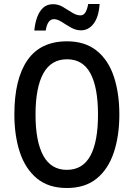

<svg xmlns="http://www.w3.org/2000/svg" viewBox="-20 -932 670 962"><path d="M578 -358Q578 -251 550 -167.5Q522 -84 464 -37Q406 10 315 10Q223 10 165 -38Q107 -86 79.5 -169Q52 -252 52 -359Q52 -536 117.5 -630.5Q183 -725 316 -725Q406 -725 464.5 -678Q523 -631 550.5 -548Q578 -465 578 -358ZM158 -358Q158 -223 197 -152Q236 -81 315 -81Q394 -81 432.5 -151Q471 -221 471 -358Q471 -494 433 -564.5Q395 -635 316 -635Q236 -635 197 -564Q158 -493 158 -358ZM152 -779Q155 -814 165.5 -844Q176 -874 195.5 -892.5Q215 -911 246 -911Q272 -911 295.5 -897Q319 -883 341 -869Q363 -855 383 -855Q399 -855 408 -870Q417 -885 422 -912H479Q475 -848 449.5 -814Q424 -780 386 -780Q360 -780 335.5 -794Q311 -808 289.5 -822Q268 -836 250 -836Q218 -836 209 -779Z"/></svg>

Font: Noto Sans Condensed Medium
Style: Regular
Weight: 500
Width: 3
Designer: Monotype Design Team
Foundry: Monotype Imaging Inc.
Version: Version 2.013; ttfautohint (v1.8.4.7-5d5b)